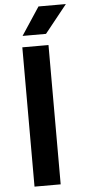

<svg xmlns="http://www.w3.org/2000/svg" viewBox="-62 -982 453 1016"><g transform="rotate(-5 164.0 -474.0)"><path d="M79 0V-740H218V0ZM85.5 -800 183 -948H328.5L210 -800Z"/></g></svg>

Font: Encode Sans Semi Expanded SmBd
Style: Regular
Weight: 600
Width: 6
Designer: Multiple Designers
Foundry: Impallari Type
Version: Version 2.000